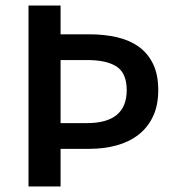

<svg xmlns="http://www.w3.org/2000/svg" viewBox="-20 -674 640 694"><path d="M83 0V-654H199V-550H303Q357 -550 402.5 -539.5Q448 -529 481 -505.5Q514 -482 533 -443.5Q552 -405 552 -348Q552 -293 533 -253Q514 -213 480.5 -187Q447 -161 401.5 -148.5Q356 -136 303 -136H199V0ZM199 -229H294Q438 -229 438 -348Q438 -409 402 -433Q366 -457 294 -457H199Z"/></svg>

Font: Processing Sans Pro Semibold
Style: Regular
Weight: 600
Designer: Paul D. Hunt
Foundry: Adobe Systems Incorporated
Version: Version 2.020;PS 2.000;hotconv 1.0.86;makeotf.lib2.5.63406